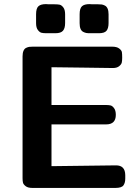

<svg xmlns="http://www.w3.org/2000/svg" viewBox="-20 -923 682 943"><path d="M90.8 -47.9V-646Q90.8 -663.1 95.5 -673.6Q100.1 -684.1 108.6 -688Q117.2 -691.9 123.5 -692.9Q129.9 -693.8 141.1 -693.8H530.8Q553.7 -693.8 565.4 -684.8Q577.1 -675.8 578.6 -667Q580.1 -658.2 580.1 -639.2Q580.1 -625 578.1 -616Q576.2 -606.9 565.2 -597.9Q554.2 -588.9 534.2 -588.9Q522.9 -588.9 395 -590.8Q267.1 -592.8 232.9 -592.8V-407.2H502.9Q515.1 -407.2 523.7 -405Q532.2 -402.8 540.5 -391.4Q548.8 -379.9 548.8 -358.9Q548.8 -312 501 -312H232.9V-106.9L549.8 -110.8Q594.7 -110.8 595.2 -63V-45.9Q595.2 -24.9 586.2 -12.5Q577.1 0 546.9 0H139.2Q117.2 0 106.2 -8.5Q95.2 -17.1 93 -25.4Q90.8 -33.7 90.8 -47.9ZM157.2 -809.1V-853Q157.2 -881.8 168.7 -892.3Q180.2 -902.8 206.1 -902.8Q209 -902.8 213.4 -902.3Q217.8 -901.9 220.2 -901.9H248Q264.2 -901.9 273.2 -899.9Q282.2 -897.9 291 -886.5Q299.8 -875 299.8 -853V-810.1Q299.8 -784.2 289.3 -772Q278.8 -759.8 252 -759.8H209Q192.9 -759.8 183.8 -762Q174.8 -764.2 166 -775.6Q157.2 -787.1 157.2 -809.1ZM371.1 -809.1V-853Q371.1 -881.8 382.6 -892.3Q394 -902.8 419.9 -902.8Q422.9 -902.8 427 -902.3Q431.2 -901.9 433.1 -901.9H461.9Q473.1 -901.9 480 -900.9Q486.8 -899.9 495.4 -895.5Q503.9 -891.1 508.5 -880.6Q513.2 -870.1 513.2 -853V-810.1Q513.2 -784.2 503.2 -772Q493.2 -759.8 465.8 -759.8H421.9Q410.6 -759.8 403.8 -761Q397 -762.2 388.4 -766.6Q379.9 -771 375.5 -781.5Q371.1 -792 371.1 -809.1Z"/></svg>

Font: CMU Sans Serif
Style: Bold
Weight: 700
Version: Version 0.7.0